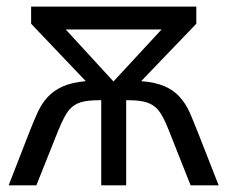

<svg xmlns="http://www.w3.org/2000/svg" viewBox="-20 -555 682 575"><path d="M567.9 -535.2V-483.9L402.8 -312Q445.3 -308.6 472.4 -296.9Q499.5 -285.2 517.3 -265.6Q535.2 -246.1 547.1 -220.5Q559.1 -194.8 634.8 0H550.8L485.8 -164.1Q469.2 -206.5 455.1 -223.9Q440.9 -241.2 420.4 -248Q399.9 -254.9 362.8 -254.9H357.9V0H283.2V-254.9H277.8Q241.2 -254.9 221.2 -248.5Q201.2 -242.2 187.5 -226.6Q173.8 -210.9 154.8 -165L88.9 0H5.9L69.8 -164.1Q81.5 -193.8 93.3 -219.5Q105 -245.1 122.8 -264.4Q140.6 -283.7 167.5 -295.9Q194.3 -308.1 236.8 -312L73.2 -483.9V-535.2ZM463.9 -466.8H176.8L319.8 -311Z"/></svg>

Font: HunimalSansv1.5
Style: Regular
Weight: 400
Foundry: Ascender Corporation
Version: Version 1.10